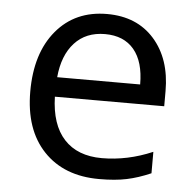

<svg xmlns="http://www.w3.org/2000/svg" viewBox="-45 -590 651 645"><g transform="rotate(5 280.5 -267.5)"><path d="M312 9.8Q193.4 9.8 124.8 -62.5Q56.2 -134.8 56.2 -263.2Q56.2 -392.6 119.9 -468.8Q183.6 -544.9 291 -544.9Q391.6 -544.9 450.2 -478.8Q508.8 -412.6 508.8 -304.2V-252.9H140.1Q142.6 -158.7 187.7 -109.9Q232.9 -61 314.9 -61Q401.4 -61 485.8 -97.2V-24.9Q442.9 -6.3 404.5 1.7Q366.2 9.8 312 9.8ZM290 -477.1Q225.6 -477.1 187.3 -435.1Q148.9 -393.1 142.1 -318.8H421.9Q421.9 -395.5 387.7 -436.3Q353.5 -477.1 290 -477.1Z"/></g></svg>

Font: f0_4961  
Style: Regular
Weight: 400
Foundry: Ascender Corporation
Version: Version 1.10